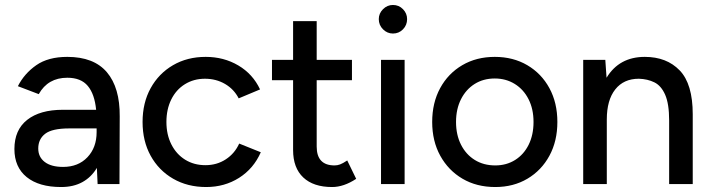

<svg xmlns="http://www.w3.org/2000/svg" viewBox="-20 -741 2863 773"><path d="M226 12Q137 12 87.5 -28Q38 -68 38 -141Q38 -218 89.5 -258.5Q141 -299 233 -299H367Q361 -362 333.5 -395Q306 -428 251 -428Q173 -428 136 -362L52 -394Q78 -445 126 -478.5Q174 -512 251 -512Q358 -512 410.5 -450Q463 -388 462 -272L461 0H373L370 -65Q348 -28 312 -8Q276 12 226 12ZM234 -69Q295 -69 332 -108Q369 -147 369 -209V-224H259Q190 -224 162 -202.5Q134 -181 134 -143Q134 -109 160 -89Q186 -69 234 -69Z M810 12Q735 12 677 -21.5Q619 -55 586.5 -114Q554 -173 554 -250Q554 -327 586.5 -386Q619 -445 676.5 -478.5Q734 -512 808 -512Q881 -512 939.5 -477.5Q998 -443 1027 -381L941 -345Q922 -382 886 -403Q850 -424 805 -424Q760 -424 724.5 -402Q689 -380 669.5 -340.5Q650 -301 650 -250Q650 -199 670 -159.5Q690 -120 725.5 -98Q761 -76 807 -76Q853 -76 889 -99.5Q925 -123 943 -163L1030 -128Q1001 -62 942.5 -25Q884 12 810 12Z M1317 12Q1242 12 1201 -26.5Q1160 -65 1160 -137V-418H1075V-500H1160V-656H1255V-500H1397V-418H1255V-151Q1255 -75 1327 -75Q1338 -75 1349 -79Q1360 -83 1378 -95L1414 -21Q1364 12 1317 12Z M1514 0V-500H1609V0ZM1562 -606Q1539 -606 1522 -623Q1505 -640 1505 -664Q1505 -687 1522 -704Q1539 -721 1562 -721Q1586 -721 1602.5 -704Q1619 -687 1619 -664Q1619 -640 1602.5 -623Q1586 -606 1562 -606Z M1974 12Q1899 12 1842 -21.5Q1785 -55 1752.5 -114Q1720 -173 1720 -250Q1720 -327 1752 -386Q1784 -445 1841 -478.5Q1898 -512 1972 -512Q2046 -512 2103 -478.5Q2160 -445 2192 -386Q2224 -327 2224 -250Q2224 -173 2192 -114Q2160 -55 2103.5 -21.5Q2047 12 1974 12ZM1974 -75Q2019 -75 2054 -97Q2089 -119 2108.5 -158.5Q2128 -198 2128 -250Q2128 -302 2108 -341.5Q2088 -381 2052.5 -403Q2017 -425 1972 -425Q1926 -425 1891 -403Q1856 -381 1836 -341.5Q1816 -302 1816 -250Q1816 -198 1836 -158.5Q1856 -119 1891.5 -97Q1927 -75 1974 -75Z M2328 0V-500H2417L2422 -428Q2473 -512 2576 -512Q2664 -512 2716.5 -457.5Q2769 -403 2769 -281V0H2674V-256Q2674 -323 2658 -359.5Q2642 -396 2614.5 -409.5Q2587 -423 2552 -424Q2491 -424 2457 -381Q2423 -338 2423 -260V0Z"/></svg>

Font: Figtree Medium
Style: Regular
Weight: 500
Designer: Erik Kennedy
Foundry: Erik Kennedy
Version: Version 2.001; ttfautohint (v1.8.4.7-5d5b);gftools[0.9.27]